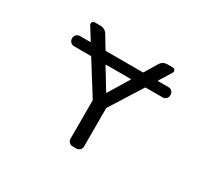

<svg xmlns="http://www.w3.org/2000/svg" viewBox="-144 -983 1288 1190"><g transform="rotate(30 500.0 -388.0)"><path d="M592.8 -558.6Q594.7 -562.5 589.8 -562.5H416Q411.1 -562.5 413.1 -558.6L501 -414.1Q501 -413.1 502.9 -413.1Q504.9 -413.1 504.9 -414.1ZM185.5 -562.5Q170.9 -562.5 160.6 -572.8Q150.4 -583 150.4 -597.7V-601.6Q150.4 -615.2 160.6 -625.5Q170.9 -635.7 185.5 -635.7H257.8Q262.7 -635.7 260.7 -639.6L207 -725.6Q201.2 -735.4 206.5 -745.1Q211.9 -754.9 222.7 -754.9H261.7Q296.9 -754.9 314.5 -725.6L366.2 -639.6Q368.2 -635.7 373 -635.7H634.8Q638.7 -635.7 640.6 -639.6L691.4 -724.6Q709 -754.9 744.1 -754.9H781.2Q792 -754.9 797.4 -745.1Q802.7 -735.4 796.9 -725.6L743.2 -639.6Q741.2 -635.7 745.1 -635.7H819.3Q834 -635.7 844.2 -625.5Q854.5 -615.2 854.5 -601.6V-597.7Q854.5 -583 844.2 -572.8Q834 -562.5 819.3 -562.5H699.2Q695.3 -562.5 693.4 -558.6L551.8 -334Q549.8 -330.1 549.8 -326.2V-54.7Q549.8 -41 539.6 -30.8Q529.3 -20.5 515.6 -20.5H488.3Q473.6 -20.5 463.4 -30.8Q453.1 -41 453.1 -54.7V-326.2Q453.1 -330.1 451.2 -334L310.5 -558.6Q308.6 -562.5 304.7 -562.5Z"/></g></svg>

Font: Rounded-L Mgen+ 2m regular
Style: Regular
Weight: 400
Designer: [Source Han Sans]
Ryoko NISHIZUKA  (kana & ideographs); Paul D. Hunt (Latin, Greek & Cyrillic); Wenlong ZHANG  (bopomofo
Version: Version 1.059.20150602